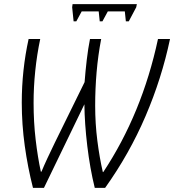

<svg xmlns="http://www.w3.org/2000/svg" viewBox="-20 -902 840 926"><path d="M139 4H192L387 -399Q388 -306 401 -197.5Q414 -89 437 4H487Q604 -160 682 -342Q760 -524 800 -714H742Q665 -354 478 -72H476Q460 -141 449.5 -223.5Q439 -306 439 -393Q439 -474 446 -555Q453 -636 468 -714H414Q405 -669 398.5 -614Q392 -559 388 -506L245 -215Q225 -174 208.5 -138.5Q192 -103 180 -74H177Q162 -143 152 -228Q142 -313 142 -406Q142 -482 150 -560Q158 -638 174 -714H118Q85 -564 85 -407Q85 -302 99.5 -198Q114 -94 139 4ZM335 -799 328 -867 330 -882H640L637 -867L601 -799H587L582 -847H500L474 -799H461L456 -847H374L348 -799Z"/></svg>

Font: Noto Sans Display SemiCondensed Light
Style: Italic
Weight: 300
Width: 4
Italic angle: -12°
Designer: Monotype Design Team
Foundry: Monotype Imaging Inc.
Version: Version 1.900